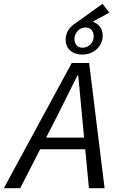

<svg xmlns="http://www.w3.org/2000/svg" viewBox="-44 -986 664 1006"><path d="M381 -839 529 -920 493 -966 347 -861 381 -839ZM-24 0H62L256 -379C292 -451 325 -518 362 -591H366C373 -520 379 -447 386 -377L422 0H504L423 -656H332L-24 0ZM137 -204H429L440 -265H152L137 -204ZM387 -700C447 -700 494 -743 494 -799C494 -852 452 -878 406 -878C347 -878 300 -833 300 -779C300 -725 341 -700 387 -700ZM389 -736C362 -736 346 -754 346 -782C346 -815 373 -842 404 -842C432 -842 447 -823 447 -795C447 -762 420 -736 389 -736Z"/></svg>

Font: Source Code Variable
Style: Italic
Weight: 400
Italic angle: -11°
Monospace: yes
Designer: Paul D. Hunt, Teo Tuominen
Foundry: Adobe Systems Incorporated
Version: Version 1.005;PS 1.0;hotconv 16.6.54;makeotf.lib2.5.65590